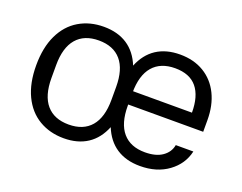

<svg xmlns="http://www.w3.org/2000/svg" viewBox="-88 -671 1060 842"><g transform="rotate(20 442.0 -250.0)"><path d="M47 -250Q47 -333 75 -391.5Q103 -450 153.5 -480Q204 -510 269 -510Q334 -510 379 -480.5Q424 -451 447.5 -392.5Q471 -334 471 -250Q471 -166 447.5 -107.5Q424 -49 379 -19.5Q334 10 269 10Q204 10 153.5 -20Q103 -50 75 -108.5Q47 -167 47 -250ZM269 -54Q337 -54 373 -96Q409 -138 409 -220V-280Q409 -362 373 -404Q337 -446 269 -446Q201 -446 165 -404Q129 -362 129 -280V-220Q129 -138 165 -96Q201 -54 269 -54ZM423 -250Q423 -334 446.5 -392.5Q470 -451 515 -480.5Q560 -510 625 -510Q689 -510 736.5 -481.5Q784 -453 809.5 -401Q835 -349 835 -280V-226H456V-288H760Q760 -365 726.5 -405.5Q693 -446 625 -446Q557 -446 521 -404Q485 -362 485 -280V-220Q485 -138 521 -96Q557 -54 625 -54Q676 -54 706 -75Q736 -96 742 -130H824Q810 -68 756.5 -29Q703 10 625 10Q560 10 515 -19.5Q470 -49 446.5 -107.5Q423 -166 423 -250Z"/></g></svg>

Font: TASA Orbiter VF Text
Style: Regular
Weight: 400
Designer: Weizhong Zhang
Foundry: 本地遙控
Version: Version 1.001;Glyphs 3.2 (3192)